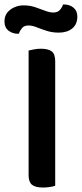

<svg xmlns="http://www.w3.org/2000/svg" viewBox="-48 -833 366 859"><path d="M80 -395H199V-2Q191 1 176 3.5Q161 6 144 6Q110 6 95 -6.5Q80 -19 80 -49ZM199 -262H80V-607Q88 -609 103.5 -612Q119 -615 135 -615Q168 -615 183.5 -603Q199 -591 199 -559ZM57 -809Q85 -809 109 -801Q133 -793 153.5 -785Q174 -777 190 -777Q210 -777 220 -788.5Q230 -800 234 -813H239Q263 -813 280.5 -799Q298 -785 298 -759Q298 -724 275 -705.5Q252 -687 215 -687Q186 -687 161 -695Q136 -703 116 -711Q96 -719 80 -719Q60 -719 50.5 -707.5Q41 -696 36 -682H32Q8 -682 -10 -696Q-28 -710 -28 -737Q-28 -761 -15.5 -776.5Q-3 -792 16.5 -800.5Q36 -809 57 -809Z"/></svg>

Font: BalooTamma2SemiBold
Style: Regular
Weight: 600
Designer: Divya Kowshik, Shuchita Grover and Ek Type
Foundry: Ek Type
Version: Version 1.700